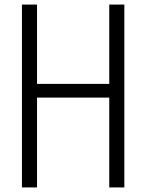

<svg xmlns="http://www.w3.org/2000/svg" viewBox="-20 -820 640 840"><path d="M458 0V-800H524V0ZM76 0V-800H142V0ZM105 -393V-453H495V-393Z"/></svg>

Font: Victor Mono Light
Style: Regular
Weight: 300
Monospace: yes
Designer: Rune Bjørnerås
Version: Version 1.561;gftools[0.9.30]